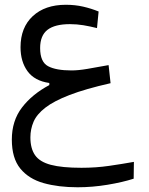

<svg xmlns="http://www.w3.org/2000/svg" viewBox="-20 -481 626 808"><path d="M306.6 307.1Q226.1 307.1 163.6 289.6Q101.1 272 65.4 228.3Q29.8 184.6 29.8 106.4Q29.8 27.3 72.3 -28.3Q114.7 -84 187.5 -123V-131.8Q125.5 -140.6 95.9 -181.2Q66.4 -221.7 66.4 -282.2Q66.4 -365.2 117.9 -413.1Q169.4 -460.9 256.8 -460.9Q295.9 -460.9 329.8 -453.1Q363.8 -445.3 395 -432.6L388.2 -362.8Q358.9 -370.1 331.1 -374.8Q303.2 -379.4 274.4 -379.4Q210.9 -379.4 179.9 -355.5Q148.9 -331.5 148.9 -278.8Q148.9 -220.2 182.4 -202.4Q215.8 -184.6 280.8 -184.6Q309.6 -184.6 348.1 -191.2Q386.7 -197.8 437 -207L445.3 -130.9Q339.4 -106.9 272.9 -81.3Q206.5 -55.7 170.7 -27.8Q134.8 0 121.3 31.2Q107.9 62.5 107.9 97.2Q107.9 143.6 127.4 171.9Q147 200.2 193.8 212.6Q240.7 225.1 322.8 225.1Q383.8 225.1 439.2 217Q494.6 209 543.5 200.2L542.5 271Q495.6 286.1 432.1 296.6Q368.7 307.1 306.6 307.1Z"/></svg>

Font: Cascadia Code NF SemiLight
Style: Regular
Weight: 350
Monospace: yes
Designer: Aaron Bell
Foundry: Saja Typeworks
Version: Version 2404.023; ttfautohint (v1.8.4)